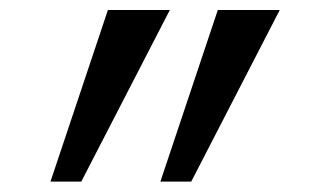

<svg xmlns="http://www.w3.org/2000/svg" viewBox="-20 -713 626 377"><path d="M294.9 -356.4 407.7 -693.4H529.3L355.5 -356.4ZM79.1 -356.4 191.9 -693.4H313.5L139.6 -356.4Z"/></svg>

Font: Cascadia Code NF SemiLight
Style: Regular
Weight: 350
Monospace: yes
Designer: Aaron Bell
Foundry: Saja Typeworks
Version: Version 2404.023; ttfautohint (v1.8.4)